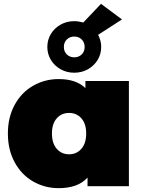

<svg xmlns="http://www.w3.org/2000/svg" viewBox="-20 -968 740 998"><path d="M650 -547V0H435V-45Q386 10 285 10Q213 10 152.5 -24.5Q92 -59 56.5 -124Q21 -189 21 -274Q21 -359 56.5 -423.5Q92 -488 152.5 -522.5Q213 -557 285 -557Q376 -557 424 -510V-547ZM428 -274Q428 -325 403 -353Q378 -381 339 -381Q300 -381 275 -353Q250 -325 250 -274Q250 -223 275 -194.5Q300 -166 339 -166Q378 -166 403 -194.5Q428 -223 428 -274ZM490 -787Q506 -757 506 -724Q506 -687 487.5 -656.5Q469 -626 437 -608Q405 -590 366 -590Q327 -590 295 -608Q263 -626 244.5 -656.5Q226 -687 226 -724Q226 -761 244.5 -791.5Q263 -822 295 -840Q327 -858 366 -858Q387 -858 413 -851L505 -948L614 -867ZM420 -724Q420 -748 404.5 -763Q389 -778 366 -778Q343 -778 327.5 -763Q312 -748 312 -724Q312 -700 327.5 -685Q343 -670 366 -670Q389 -670 404.5 -685Q420 -700 420 -724Z"/></svg>

Font: Montserrat Alternates Black
Style: Regular
Weight: 900
Designer: Julieta Ulanovsky
Foundry: Julieta Ulanovsky
Version: Version 7.200